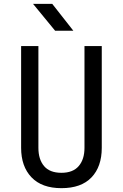

<svg xmlns="http://www.w3.org/2000/svg" viewBox="-20 -970 640 1000"><path d="M300 10Q198 10 144 -46.5Q90 -103 90 -200V-730H180V-200Q180 -140 209.5 -105Q239 -70 300 -70Q360 -70 390 -105Q420 -140 420 -200V-730H510V-200Q510 -102 456.5 -46Q403 10 300 10ZM267 -810 152 -950H252L362 -810Z"/></svg>

Font: JetBrains Mono NL
Style: Regular
Weight: 400
Monospace: yes
Designer: Philipp Nurullin, Konstantin Bulenkov
Foundry: JetBrains
Version: Version 2.305; ttfautohint (v1.8.4.7-5d5b)